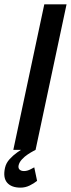

<svg xmlns="http://www.w3.org/2000/svg" viewBox="-44 -687 325 880"><path d="M17 0 159 -667H261L119 0ZM119 0Q119 0 108.5 5.5Q98 11 83.5 20.5Q69 30 56.5 43.5Q44 57 41 72Q39 84 46 90.5Q53 97 66 97Q81 97 97 88.5Q113 80 113 80L126 142Q111 154 91.5 163.5Q72 173 50 173Q8 173 -11.5 150Q-31 127 -21 82Q-16 60 0 42.5Q16 25 35 11.5Q54 -2 67.5 -9Q81 -16 81 -16Z"/></svg>

Font: Epunda Sans Medium
Style: Italic
Weight: 500
Italic angle: -12.0243°
Designer: Simon Atzbach
Foundry: typofactur
Version: Version 2.204; ttfautohint (v1.8.4.7-5d5b)